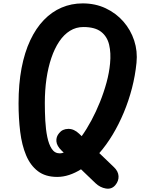

<svg xmlns="http://www.w3.org/2000/svg" viewBox="-20 -1034 864 1133"><path d="M89.5 -424Q89.5 -538.5 107.2 -631.8Q125 -725 158.5 -796.2Q192 -867.5 238.8 -916Q285.5 -964.5 343.5 -989.2Q401.5 -1014 468 -1014Q542.5 -1014 603.5 -985.2Q664.5 -956.5 707.8 -907.2Q751 -858 771.8 -795Q792.5 -732 785.5 -663.5Q778 -588 758.8 -513.8Q739.5 -439.5 710.5 -370Q681.5 -300.5 645 -239.8Q608.5 -179 566 -130.5L653 -47Q678 -23 679.5 5.5Q681 34 660.5 58.5Q639 84 605 78.5Q571 73 543.5 47L458 -35Q424 -13.5 388.5 -1.8Q353 10 317.5 10Q248 10 203.5 -24Q159 -58 134 -117.8Q109 -177.5 99.2 -256.2Q89.5 -335 89.5 -424ZM244.5 -426.5Q244.5 -375 247.2 -322.5Q250 -270 259 -226Q268 -182 285.5 -155.5Q303 -129 333 -129Q338.5 -129 344.2 -130.2Q350 -131.5 356 -133.5L343.5 -145.5Q315 -173 312.8 -200Q310.5 -227 329 -248.5Q348.5 -273 382.8 -273.5Q417 -274 447.5 -244.5L462 -230.5Q491.5 -271.5 519.2 -323.2Q547 -375 570 -432.2Q593 -489.5 608.8 -547.5Q624.5 -605.5 629.5 -659.5Q635.5 -721.5 624 -770Q612.5 -818.5 576.5 -846.5Q540.5 -874.5 472 -874.5Q428.5 -874.5 392.8 -852.2Q357 -830 329.5 -789Q302 -748 283 -692Q264 -636 254.2 -568.8Q244.5 -501.5 244.5 -426.5Z"/></svg>

Font: Edu NSW ACT Cursive
Style: Regular
Weight: 400
Designer: Tina and Corey Anderson, Eben Sorkin, Mirko Velimirovic
Foundry: Sorkin Type Co.
Version: Version 2.000